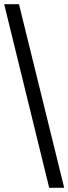

<svg xmlns="http://www.w3.org/2000/svg" viewBox="-20 -780 328 921"><path d="M216 121 0 -760H71L288 121Z"/></svg>

Font: Noto Serif
Style: Bold
Weight: 700
Designer: Monotype Design Team
Foundry: Monotype Imaging Inc.
Version: Version 2.014